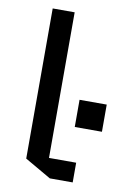

<svg xmlns="http://www.w3.org/2000/svg" viewBox="-84 -782 567 835"><g transform="rotate(10 200.0 -365.0)"><path d="M196 0 80 -67V-730H177V-87H297V0ZM264 -239V-359H384V-239Z"/></g></svg>

Font: Quantico
Style: Regular
Weight: 400
Designer: Matt Desmond
Foundry: MADtype
Version: Version 2.002